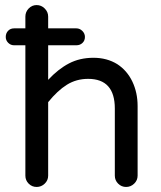

<svg xmlns="http://www.w3.org/2000/svg" viewBox="-20 -739 640 765"><path d="M81.1 -39.1V-558.6H36.1Q22.5 -558.6 12.7 -568.4Q2.9 -578.1 2.9 -591.8Q2.9 -606.4 12.2 -616.2Q21.5 -626 36.1 -626H81.1V-672.9Q81.1 -691.4 94.2 -705.1Q107.4 -718.8 126 -718.8Q144.5 -718.8 158.2 -705.1Q171.9 -691.4 171.9 -672.9V-626H284.2Q297.9 -626 308.1 -615.7Q318.4 -605.5 318.4 -591.8Q318.4 -577.1 308.6 -567.9Q298.8 -558.6 284.2 -558.6H171.9V-420.9Q211.9 -463.9 254.9 -486.3Q297.9 -508.8 352.5 -508.8Q406.2 -508.8 447.3 -483.4Q486.3 -458 507.3 -414.1Q528.3 -370.1 528.3 -316.4V-39.1Q528.3 -20.5 514.6 -7.3Q501 5.9 482.4 5.9Q463.9 5.9 450.7 -7.3Q437.5 -20.5 437.5 -39.1V-306.6Q437.5 -424.8 331.1 -424.8Q284.2 -424.8 246.6 -401.4Q209 -377.9 171.9 -332V-39.1Q171.9 -20.5 158.2 -7.3Q144.5 5.9 126 5.9Q107.4 5.9 94.2 -7.3Q81.1 -20.5 81.1 -39.1Z"/></svg>

Font: jf-openhuninn-2.0
Style: Regular
Weight: 400
Designer: [Kosugi Maru]
Designed by MOTOYA      

[Varela Round]
Joe Prince (Latin component); Avraham Cornfeld (Hebrew component)
Foundry: justfont CO.,LTD.
Version: 2.0